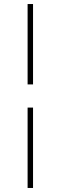

<svg xmlns="http://www.w3.org/2000/svg" viewBox="-20 -823 301 953"><path d="M117 -404V-803H144V-404ZM117 110V-289H144V110Z"/></svg>

Font: Literata 72pt Medium
Style: Regular
Weight: 500
Designer: Latin by Veronika Burian and Jose Scaglione. Greek by Irene Vlachou. Cyrillic by Vera Evstafieva.
Foundry: TypeTogether
Version: Version 3.002